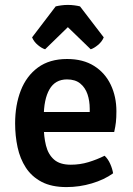

<svg xmlns="http://www.w3.org/2000/svg" viewBox="-20 -748 540 781"><path d="M113 -211V-292.5H345V-305.5Q345 -338 335.8 -365Q326.5 -392 306.2 -408.5Q286 -425 252.5 -425Q204.5 -425 181.2 -384.5Q158 -344 158 -271.5V-236.5Q158 -192.5 167 -156.2Q176 -120 199.8 -99Q223.5 -78 268 -78Q305.5 -78 340 -88.5Q374.5 -99 405.5 -114.5Q419.5 -101.5 428.5 -81Q437.5 -60.5 440 -43Q404 -17 353.5 -2Q303 13 250.5 13Q190 13 149.5 -8.2Q109 -29.5 85.2 -66Q61.5 -102.5 51.5 -149Q41.5 -195.5 41.5 -246Q41.5 -320.5 64.5 -379.8Q87.5 -439 134.5 -473.5Q181.5 -508 253 -508Q318 -508 362.8 -479.8Q407.5 -451.5 430.5 -403.2Q453.5 -355 453.5 -295.5Q453.5 -269.5 451.5 -251.2Q449.5 -233 444.5 -211ZM305.5 -722 402 -596Q394.5 -578 378.2 -564.8Q362 -551.5 349 -547.5L256 -637.5L163.5 -547.5Q150 -551.5 134 -564.8Q118 -578 110.5 -596L206.5 -722Q216.5 -724.5 229.5 -726.2Q242.5 -728 256 -728Q270 -728 283 -726.2Q296 -724.5 305.5 -722Z"/></svg>

Font: Signika Light Medium
Style: Regular
Weight: 500
Version: Version 2.003;gftools[0.9.32]